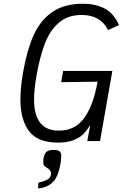

<svg xmlns="http://www.w3.org/2000/svg" viewBox="-20 -754 656 1026"><path d="M231 206.5Q241 201 245.5 195.2Q250 189.5 252 179.5Q252.5 177 252.5 172Q252.5 159.5 241 149.5Q237 146 230 142Q220 136 215.5 130Q211 124 211 110.5L212 97Q215.5 70 227.2 58.5Q239 47 266.5 47Q290 47 298.8 55Q307.5 63 307.5 81Q307.5 86.5 305.5 103.5Q300.5 146 287.5 179Q281.5 194 275 203.8Q268.5 213.5 260 221.5Q244 236.5 221 245Q200 252.5 183 252.5L185.5 222Q211.5 217 231 206.5ZM89 -223Q89 -287.5 104.5 -374Q125 -489.5 160.5 -567.8Q196 -646 259.8 -690Q323.5 -734 423.5 -734Q489 -734 538 -709.2Q587 -684.5 616 -620L557.5 -593Q517.5 -674 416 -674Q342.5 -674 294.8 -632.8Q247 -591.5 220.2 -522.2Q193.5 -453 176 -355Q162 -277 162 -223Q162 -56 294 -56Q382.5 -56 431 -124.8Q479.5 -193.5 501.5 -317.5L307 -315L317.5 -375H580.5L514.5 0H446.5L462 -84L459 -81.5Q442.5 -54.5 423 -35.5Q403.5 -16.5 370.8 -4.2Q338 8 289.5 8Q181.5 8 135.2 -53.2Q89 -114.5 89 -223Z"/></svg>

Font: JuliaMono Light
Style: Italic
Weight: 300
Italic angle: -9°
Monospace: yes
Designer: cormullion
Foundry: corm
Version: Version 0.054; ttfautohint (v1.8.4)